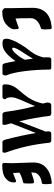

<svg xmlns="http://www.w3.org/2000/svg" viewBox="598 -1079 483 1719"><g transform="rotate(90 839.5 -219.5)"><path d="M225 -441Q240 -442 241 -430Q243 -412 243 -389Q243 -389 243 -373Q243 -346 232 -344Q191 -333 167 -309Q143 -285 143 -255Q143 -254 143 -253Q143 -146 146 -117Q158 -120 189 -131.5Q220 -143 227 -145Q228 -145 229 -145.5Q230 -146 231 -146Q242 -146 242 -106Q242 -72 200 -35Q158 2 84 2Q74 2 63.5 -6Q53 -14 53 -23V-69Q53 -101 51.5 -162Q50 -223 50 -269Q51 -427 225 -441Z M590 -437Q603 -437 603 -419Q603 -308 617 -199Q630 -93 654 -36Q656 -32 656 -26Q656 -17 651.5 -8.5Q647 0 640 0H566Q554 0 548 -17Q543 -31 527 -117Q473 -39 426 -14Q416 -8 399.5 -4Q383 0 368 0Q348 0 336 -7Q327 -13 327 -37Q327 -49 329 -58Q336 -81 344 -99.5Q352 -118 356 -126Q360 -134 373.5 -155.5Q387 -177 392 -186Q403 -205 426 -234Q449 -263 461 -283Q483 -322 494 -367Q493 -382 493 -395Q493 -408 494 -419Q494 -425 498.5 -431Q503 -437 509 -437ZM407 -97Q407 -87 417 -87Q434 -87 472 -133Q500 -167 515 -201Q508 -260 505 -273Q494 -251 441 -170Q407 -118 407 -97Z M1097 -29Q1098 -24 1098 -18Q1098 0 1088 0H1003Q986 0 981 -30Q964 -166 929 -293Q925 -278 911 -247Q865 -145 857 -117Q851 -98 851 -78Q851 -60 856 -44Q857 -39 862.5 -33Q868 -27 868 -21Q868 -13 862.5 -6.5Q857 0 849 0H750Q735 0 735 -26Q735 -82 773 -130Q785 -145 802 -165Q819 -185 828 -196Q837 -207 849.5 -225.5Q862 -244 874 -266Q896 -307 907 -364Q898 -393 898 -402Q898 -437 922 -437H998Q1005 -437 1011 -432Q1017 -427 1018 -420Q1033 -292 1066 -150L1158 -386Q1156 -398 1156 -405Q1156 -408 1156 -410Q1156 -437 1176 -437H1238Q1245 -437 1251 -432Q1257 -427 1258 -420Q1279 -210 1346 -29Q1347 -25 1347 -19Q1347 0 1337 0H1251Q1237 0 1230 -26Q1194 -160 1171 -300L1084 -78Q1091 -48 1097 -29Z M1614 -441Q1622 -442 1624 -439Q1626 -436 1627 -429Q1629 -409 1629 -392Q1629 -372 1627 -363Q1626 -353 1615 -352Q1576 -347 1550.5 -326.5Q1525 -306 1525 -278Q1525 -278 1525 -277V-258Q1533 -261 1549.5 -267Q1566 -273 1579.5 -277Q1593 -281 1605 -282Q1615 -283 1618 -279.5Q1621 -276 1622 -269Q1622 -268 1622 -267Q1623 -261 1623 -241Q1623 -211 1622 -202Q1621 -195 1620.5 -192.5Q1620 -190 1617.5 -187.5Q1615 -185 1609 -184Q1559 -173 1526 -152Q1528 -106 1529 -95Q1541 -98 1564.5 -108Q1588 -118 1597 -121Q1600 -122 1604 -122Q1613 -122 1613 -104V-94Q1613 -59 1576.5 -28.5Q1540 2 1460 2Q1439 2 1439 -13Q1441 -71 1441 -91Q1441 -121 1435 -269V-277Q1435 -352 1484.5 -393.5Q1534 -435 1614 -441Z"/></g></svg>

Font: Triodion Unicode
Style: Normal
Weight: 400
Version: Version 1.1